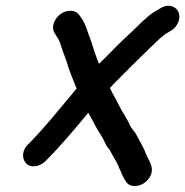

<svg xmlns="http://www.w3.org/2000/svg" viewBox="-20 -566 636 659"><path d="M531 -538 521 -532C510 -526 500 -519 491 -512C478 -500 466 -491 453 -477L429 -454C413 -439 388 -416 372 -399C357 -383 337 -364 320 -347C310 -369 300 -402 293 -424C281 -453 275 -482 259 -505L253 -513C241 -532 212 -535 188 -518C166 -502 154 -471 168 -452L173 -443C181 -432 184 -426 189 -410C197 -384 207 -363 215 -334C225 -307 233 -286 243 -262C188 -197 134 -128 75 -69C53 -47 56 -18 71 -4C89 13 121 4 138 -15C188 -65 236 -122 283 -179C284 -177 285 -175 286 -174C301 -148 309 -128 326 -103C336 -89 342 -69 351 -58C354 -55 357 -52 358 -49C366 -32 379 -13 386 3C389 12 395 22 398 31L405 45C412 58 418 69 435 72C462 76 488 58 498 34C507 11 496 -6 489 -21C486 -26 484 -31 482 -35C474 -59 458 -84 446 -107C440 -117 431 -125 426 -136C416 -160 399 -182 388 -205C381 -221 366 -244 358 -263L357 -264L361 -268C382 -291 413 -320 433 -341C450 -358 472 -379 489 -396L513 -419C519 -425 525 -430 530 -435L545 -447C546 -449 551 -451 554 -453L564 -459C577 -466 585 -475 591 -488C609 -527 573 -563 531 -538Z"/></svg>

Font: Electronic
Style: ExBlkIt
Weight: 900
Version: Version 1.011